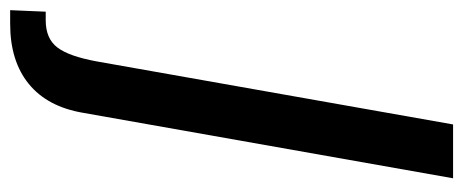

<svg xmlns="http://www.w3.org/2000/svg" viewBox="-361 -453 912 378"><g transform="rotate(90 95.0 -264.0)"><path d="M-47 172H-74L-71 102H-54Q-18 102 -0.5 79Q17 56 27 1L151 -700H257L128 29Q116 99 71 135.5Q26 172 -47 172Z"/></g></svg>

Font: Cabin
Style: Medium Italic
Weight: 500
Designer: Pablo Impallari
Foundry: Pablo Impallari. www.impallari.com Igino Marini. www.ikern.com
Version: Version 1.005